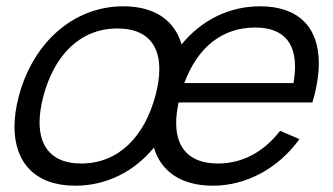

<svg xmlns="http://www.w3.org/2000/svg" viewBox="-20 -575 1059 610"><path d="M806.4 -555C707.9 -555 620.1 -511 556.9 -434C535 -509 472.9 -555 371.9 -555C213.9 -555 85.7 -440.5 40.1 -270.5C30.7 -235.3 26 -202.3 26 -172.1C26 -58.6 92 15 219.1 15C319.1 15 406.8 -30.5 469.1 -106C491.6 -29.5 556.6 15 656.1 15C761.1 15 863 -38.5 931.3 -133L869.9 -159.5C818.3 -92 749.5 -55.5 672.5 -55.5C585.3 -55.5 539.7 -101.5 539.7 -184.3C539.7 -204 542.3 -225.8 547.5 -249.5H972.5C986.2 -295.7 992.9 -337.5 992.9 -374.2C992.9 -489 927.6 -555 806.4 -555ZM565.5 -311C607.4 -424.5 685.8 -487.5 790.3 -487.5C874.5 -487.5 917.3 -445.3 917.3 -363.1C917.3 -347.2 915.7 -329.8 912.5 -311ZM238 -55.5C148.8 -55.5 105.7 -104.9 105.7 -186C105.7 -211.3 109.9 -239.6 118.1 -270.5C151.9 -396.5 232 -484.5 353 -484.5C443.5 -484.5 486.2 -435.9 486.2 -355.5C486.2 -330.2 482 -301.7 473.6 -270.5C439.5 -143 358 -55.5 238 -55.5Z"/></svg>

Font: Manrope
Style: RegularItalic
Weight: 400
Italic angle: -15°
Designer: Mikhail Sharanda
Foundry: Mikhail Sharanda
Version: Version 4.502;hotconv 1.0.109;makeotfexe 2.5.65596